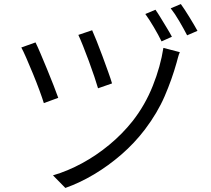

<svg xmlns="http://www.w3.org/2000/svg" viewBox="-20 -872 1040 946"><path d="M434 -723Q442 -705 456 -670.5Q470 -636 485 -595Q500 -554 513 -518Q526 -482 532 -461L463 -437Q457 -458 445 -494Q433 -530 418 -570.5Q403 -611 389 -646Q375 -681 366 -700ZM866 -615Q861 -604 857 -589Q853 -574 850 -563Q827 -481 791.5 -398.5Q756 -316 694 -234Q643 -167 578.5 -111Q514 -55 443.5 -13Q373 29 302 54L241 -8Q313 -29 384 -67.5Q455 -106 519 -159Q583 -212 633 -275Q695 -354 733 -449.5Q771 -545 785 -636ZM155 -663Q165 -643 180 -607.5Q195 -572 212 -531Q229 -490 243.5 -452.5Q258 -415 267 -390L196 -364Q189 -387 174.5 -426.5Q160 -466 142.5 -508.5Q125 -551 109.5 -586.5Q94 -622 85 -638ZM746 -824Q758 -807 772.5 -783Q787 -759 802 -734.5Q817 -710 827 -691L776 -668Q761 -699 738 -738Q715 -777 696 -803ZM871 -852Q889 -827 913 -788Q937 -749 953 -720L902 -698Q886 -729 863.5 -767.5Q841 -806 821 -831Z"/></svg>

Font: Source Han Sans SC Normal
Style: Regular
Weight: 350
Designer: Ryoko NISHIZUKA 西塚涼子 (kana, bopomofo & ideographs); Paul D. Hunt (Latin, Greek & Cyrillic); Sandoll Communications 산돌커뮤니
Foundry: Adobe
Version: Version 2.004;hotconv 1.0.118;makeotfexe 2.5.65603